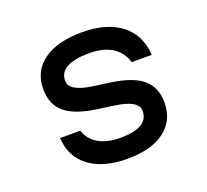

<svg xmlns="http://www.w3.org/2000/svg" viewBox="-111 -751 972 902"><g transform="rotate(-20 375.0 -300.0)"><path d="M384 -88Q454 -88 489 -109Q524 -130 524 -172Q524 -198 495.5 -215Q467 -232 410 -240L324 -252Q218 -267 169 -308.5Q120 -350 120 -426Q120 -516 189 -566Q258 -616 382 -616Q506 -616 577.5 -560Q649 -504 654 -404H554Q539 -456 495 -484Q451 -512 380 -512Q306 -512 268 -491Q230 -470 230 -428Q230 -402 258.5 -385Q287 -368 344 -360L430 -348Q536 -333 585 -291.5Q634 -250 634 -174Q634 -84 567.5 -34Q501 16 382 16Q261 16 191 -36.5Q121 -89 116 -184H217Q232 -138 274.5 -113Q317 -88 384 -88Z"/></g></svg>

Font: Martian Mono VF sWd Rg
Style: Regular
Weight: 400
Width: 6
Monospace: yes
Designer: Roman Shamin
Foundry: Evil Martians
Version: Version 1.100